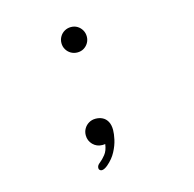

<svg xmlns="http://www.w3.org/2000/svg" viewBox="-92 -584 803 794"><g transform="rotate(-15 309.5 -187.5)"><path d="M278 -382Q263 -382 250.5 -389.2Q238 -396.5 230.8 -408.8Q223.5 -421 223.5 -436Q223.5 -451 230.8 -463.5Q238 -476 250.5 -483.2Q263 -490.5 278 -490.5Q293.5 -490.5 305.5 -483.2Q317.5 -476 324.8 -463.5Q332 -451 332 -436Q332 -421 324.8 -408.8Q317.5 -396.5 305.5 -389.2Q293.5 -382 278 -382ZM278.5 -98Q294.5 -98 307.8 -91.5Q321 -85 329 -70.8Q337 -56.5 337 -34.5Q337 -18 331.8 6Q326.5 30 313.2 55.2Q300 80.5 275.5 101.5Q268 108 261.2 111.2Q254.5 114.5 249.5 114.5Q244.5 114.5 240.8 111.2Q237 108 237 102.5Q237 97 239.8 92Q242.5 87 250.5 81Q261 73 274 57Q287 41 290.5 13.5Q288 14 285.2 14.2Q282.5 14.5 278.5 14.5Q254.5 14.5 238.2 -2Q222 -18.5 222 -42Q222 -57.5 229.5 -70.2Q237 -83 249.8 -90.5Q262.5 -98 278.5 -98Z"/></g></svg>

Font: Sono Monospace Light
Style: Regular
Weight: 300
Version: Version 2.112